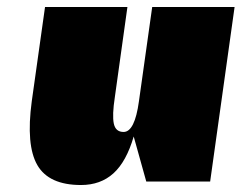

<svg xmlns="http://www.w3.org/2000/svg" viewBox="-20 -520 692 550"><path d="M582 0H399L363 -129Q342 -57 305 -23.5Q268 10 212 10Q120 10 87 -47Q54 -104 71 -230L109 -500H345L309 -242Q301 -190 306 -166Q311 -142 334 -142Q366 -142 378 -230L416 -500H652Z"/></svg>

Font: Fivo Sans Modern ExtBlk
Style: Regular
Weight: 900
Designer: Alexander Slobzheninov
Foundry: Alexander Slobzheninov
Version: 1.0